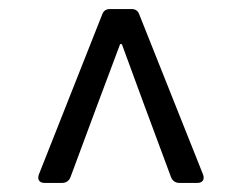

<svg xmlns="http://www.w3.org/2000/svg" viewBox="-20 -690 537 427"><path d="M207 -657.2 66.4 -301.8C62.5 -291 67.4 -283.2 79.1 -283.2H118.2C127 -283.2 133.8 -288.1 136.7 -295.9L197.3 -459L247.1 -591.8H251L299.8 -459L360.4 -295.9C363.3 -288.1 370.1 -283.2 378.9 -283.2H418.9C430.7 -283.2 435.5 -291 431.6 -301.8L290 -657.2C287.1 -666 281.2 -669.9 272.5 -669.9H224.6C215.8 -669.9 210 -666 207 -657.2Z"/></svg>

Font: Ed Sans Neue
Style: Regular
Weight: 400
Designer: Stephen Hutchings
Version: Version 1.004;PS 001.004;hotconv 1.0.88;makeotf.lib2.5.64775